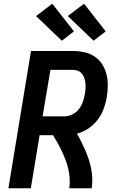

<svg xmlns="http://www.w3.org/2000/svg" viewBox="-20 -1008 640 1028"><path d="M25 0 146 -735H370Q401 -735 431 -728.5Q461 -722 485.5 -706Q510 -690 526 -665.5Q542 -641 549.5 -612.5Q557 -584 557 -552.5Q557 -521 552 -490Q547 -458 535.5 -426.5Q524 -395 503.5 -367.5Q483 -340 454 -320.5Q425 -301 392 -292Q405 -270 416 -248Q427 -226 437 -202.5Q447 -179 455 -155Q463 -131 468 -105.5Q473 -80 474 -53.5Q475 -27 471 0H351Q355 -26 353 -52.5Q351 -79 345.5 -103.5Q340 -128 331 -151.5Q322 -175 311.5 -197.5Q301 -220 289 -241.5Q277 -263 264 -284H192L145 0ZM208 -385H324Q345 -385 366.5 -395Q388 -405 402 -423Q416 -441 423.5 -462.5Q431 -484 435 -506Q437 -520 438 -534.5Q439 -549 437.5 -563Q436 -577 431.5 -590Q427 -603 418.5 -613.5Q410 -624 397.5 -629Q385 -634 370 -634H250ZM481 -790 343 -922 430 -988 546 -840ZM311 -790 173 -922 260 -988 376 -840Z"/></svg>

Font: Iosevka Curly Extended Oblique
Style: Bold
Weight: 700
Width: 7
Italic angle: -9°
Monospace: yes
Designer: Belleve Invis
Foundry: Belleve Invis
Version: Version 11.1.0; ttfautohint (v1.8.3)